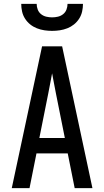

<svg xmlns="http://www.w3.org/2000/svg" viewBox="-20 -975 540 995"><path d="M41 0 198 -735H302L459 0H367L331 -180H169L133 0ZM316 -260 270 -490Q265 -516 260 -542Q255 -568 250 -595Q245 -568 240 -542Q235 -516 230 -490L184 -260ZM250 -815Q230 -815 210 -818Q190 -821 171 -828.5Q152 -836 136.5 -848.5Q121 -861 110 -878Q99 -895 94.5 -915Q90 -935 90 -955H170Q170 -940 175.5 -925.5Q181 -911 193 -901.5Q205 -892 220 -888.5Q235 -885 250 -885Q265 -885 280 -888.5Q295 -892 307 -901.5Q319 -911 324.5 -925.5Q330 -940 330 -955H410Q410 -935 405.5 -915Q401 -895 390 -878Q379 -861 363.5 -848.5Q348 -836 329 -828.5Q310 -821 290 -818Q270 -815 250 -815Z"/></svg>

Font: Iosevka Bendy Medium
Style: Regular
Weight: 500
Monospace: yes
Designer: Belleve Invis
Foundry: Belleve Invis
Version: Version 30.1.2